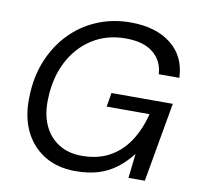

<svg xmlns="http://www.w3.org/2000/svg" viewBox="-80 -796 921 891"><g transform="rotate(10 380.5 -350.0)"><path d="M332 12Q244 12 182 -27.5Q120 -67 89 -135.5Q58 -204 62 -293Q64 -384 95 -460.5Q126 -537 180 -593.5Q234 -650 307 -681Q380 -712 466 -712Q585 -712 656.5 -655.5Q728 -599 732 -498H635Q631 -561 585.5 -598Q540 -635 456 -635Q367 -635 299 -592Q231 -549 191.5 -473Q152 -397 149 -297Q146 -226 169.5 -173.5Q193 -121 239 -92Q285 -63 348 -63Q423 -63 478 -93Q533 -123 569.5 -178Q606 -233 625 -308H423L434 -374H723L657 0H580L593 -115Q561 -74 523.5 -45.5Q486 -17 439.5 -2.5Q393 12 332 12Z"/></g></svg>

Font: DM Sans 16pt
Style: Italic
Weight: 400
Italic angle: -10°
Version: Version 4.004;gftools[0.9.30]